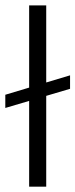

<svg xmlns="http://www.w3.org/2000/svg" viewBox="-22 -704 284 724"><path d="M-2 -296.9V-346.7L242.2 -419.9V-369.1ZM152.3 0H87.9V-683.6H152.3Z"/></svg>

Font: Lohit Devanagari
Style: Regular
Weight: 400
Version: 2.95.4